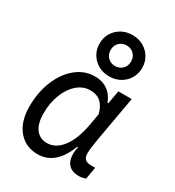

<svg xmlns="http://www.w3.org/2000/svg" viewBox="-205 -974 1010 1109"><g transform="rotate(30 300.0 -419.5)"><path d="M218.5 16Q136.5 16 88.2 -42.5Q40 -101 40 -200Q40 -296.5 72 -373.2Q104 -450 159 -494.8Q214 -539.5 283 -539.5Q333 -539.5 368.2 -514.2Q403.5 -489 420 -443.5H458.5L419.5 -408L441 -532H530.5L479 -242Q471.5 -199.5 468.5 -174.8Q465.5 -150 465.5 -131.5Q465.5 -83 516.5 -83H546L532 -2Q521 1.5 509.5 3.8Q498 6 485 6Q442 6 418.5 -19Q395 -44 395 -89.5Q395 -102.5 398.2 -121.5Q401.5 -140.5 408 -170.5L433 -129.5L395.5 -136.5Q367.5 -61.5 323 -22.8Q278.5 16 218.5 16ZM232.5 -67Q290.5 -67 333.5 -123.2Q376.5 -179.5 395 -282L409 -360.5Q397 -408 370.5 -432.2Q344 -456.5 299 -456.5Q251.5 -456.5 213.2 -423.2Q175 -390 152.8 -333.5Q130.5 -277 130.5 -206Q130.5 -139.5 157.2 -103.2Q184 -67 232.5 -67ZM209 -717.5Q209 -757 227.8 -788Q246.5 -819 278.5 -837Q310.5 -855 351 -855Q391.5 -855 423.5 -837Q455.5 -819 474.2 -788Q493 -757 493 -717.5Q493 -678.5 474.2 -647.2Q455.5 -616 423.5 -598Q391.5 -580 351 -580Q310.5 -580 278.5 -598Q246.5 -616 227.8 -647.2Q209 -678.5 209 -717.5ZM351 -649Q380.5 -649 399.8 -668.5Q419 -688 419 -717.5Q419 -747 399.8 -766.5Q380.5 -786 351 -786Q321.5 -786 302.2 -766.5Q283 -747 283 -717.5Q283 -688 302.2 -668.5Q321.5 -649 351 -649Z"/></g></svg>

Font: Google Sans Code
Style: Italic
Weight: 400
Italic angle: -10°
Monospace: yes
Designer: Google Sans Code Authors
Foundry: Google LLC
Version: Version 6.000